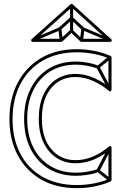

<svg xmlns="http://www.w3.org/2000/svg" viewBox="-20 -955 650 995"><path d="M485 -600 491 -614Q464 -625 432.5 -630.5Q401 -636 374 -636Q374 -636 374 -636Q374 -636 374 -636Q293 -636 232.5 -599Q172 -562 138.5 -495Q105 -428 105 -339Q105 -339 105 -339Q105 -339 105 -339Q105 -250 138.5 -183.5Q172 -117 232.5 -80.5Q293 -44 374 -44Q374 -44 374 -44Q374 -44 374 -44Q401 -44 433.5 -49Q466 -54 491 -64L485 -78Q462 -70 431 -65Q400 -60 374 -60Q374 -60 374 -60Q374 -60 374 -60Q297 -60 240 -95Q183 -130 152 -192.5Q121 -255 121 -339Q121 -339 121 -339Q121 -339 121 -339Q121 -423 152 -486.5Q183 -550 240 -585Q297 -620 374 -620Q374 -620 374 -620Q374 -620 374 -620Q400 -620 430 -614.5Q460 -609 485 -600ZM555 -652 545 -664 483 -613Q481 -612 480.5 -609Q480 -606 481 -603L543 -486L557 -494L495 -611Q494 -613 492.5 -606Q491 -599 493 -601ZM557 -186 543 -194 481 -75Q480 -72 480.5 -69.5Q481 -67 483 -65L545 -16L555 -28L493 -77Q491 -79 492.5 -72Q494 -65 495 -67ZM558 -22V-190Q558 -195 553.5 -197.5Q549 -200 545 -196Q508 -164 463.5 -144.5Q419 -125 371 -125Q294 -125 245.5 -182.5Q197 -240 197 -340Q197 -441 245 -498.5Q293 -556 370 -556Q418 -556 464 -535Q510 -514 545 -484Q549 -480 553.5 -482.5Q558 -485 558 -490V-658Q558 -660 556.5 -662Q555 -664 553 -665Q516 -682 470.5 -691Q425 -700 378 -700Q270 -700 192 -653.5Q114 -607 71.5 -525.5Q29 -444 29 -338Q29 -232 71.5 -151.5Q114 -71 192 -25.5Q270 20 378 20Q425 20 470.5 11Q516 2 553 -15Q555 -16 556.5 -18Q558 -20 558 -22ZM542 -22 547 -29Q511 -13 467 -4.5Q423 4 378 4Q275 4 200 -39Q125 -82 85 -159Q45 -236 45 -338Q45 -440 85 -518Q125 -596 200 -640Q275 -684 378 -684Q423 -684 467 -675.5Q511 -667 547 -651L542 -658V-490L555 -496Q518 -528 469.5 -550Q421 -572 370 -572Q315 -572 272 -544Q229 -516 205 -464Q181 -412 181 -340Q181 -268 205.5 -216.5Q230 -165 273 -137Q316 -109 371 -109Q422 -109 469.5 -129.5Q517 -150 555 -184L542 -190ZM405 -800 415 -812 356 -867Q354 -869 351 -869Q348 -869 346 -867L285 -812L295 -800L356 -855Q358 -857 351 -857Q344 -857 346 -855ZM290 -745 306 -747 298 -807Q297 -811 294 -813Q291 -815 287 -813L146 -753L152 -739L293 -799Q297 -801 289 -805Q281 -809 282 -805ZM548 -739 554 -753 413 -813Q409 -815 406 -813Q403 -811 402 -807L394 -747L410 -745L418 -805Q419 -809 411 -805Q403 -801 407 -799ZM359 -927H343V-861Q343 -861 343 -861Q343 -861 343 -861V-795H359V-861Q359 -861 359 -861Q359 -861 359 -861ZM402 -738H551Q556 -738 558.5 -743Q561 -748 556 -752L356 -933Q354 -935 351 -935Q348 -935 346 -933L144 -752Q140 -748 142 -743Q144 -738 149 -738H298Q301 -738 303 -740L355 -789H345L397 -740Q399 -738 402 -738ZM402 -754 407 -752 355 -801Q353 -803 350 -803Q347 -803 345 -801L293 -752L298 -754H149L154 -740L356 -921H346L546 -740L551 -754Z"/></svg>

Font: Tilt Prism
Style: Regular
Weight: 400
Version: Version 1.000